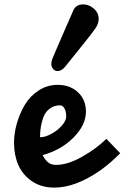

<svg xmlns="http://www.w3.org/2000/svg" viewBox="-20 -855 568 875"><path d="M227.5 0Q168.5 0 126 -28.8Q83.5 -57.6 63.7 -102.8Q43.9 -147.9 43.9 -203.6Q43.9 -246.6 56.6 -291.7Q69.3 -336.9 93 -377Q116.7 -417 156 -442.6Q195.3 -468.3 243.2 -468.3Q298.8 -468.3 335.2 -434.6Q371.6 -400.9 371.6 -346.2Q371.6 -285.2 315.2 -228.3Q258.8 -171.4 173.8 -147.9Q188.5 -122.1 202.1 -112.8Q215.8 -103.5 235.4 -103.5Q288.6 -103.5 354 -140.6Q419.4 -177.7 464.8 -222.2L527.8 -156.7Q485.8 -113.3 436.5 -78.1Q324.2 0 227.5 0ZM162.6 -229.5Q185.5 -229.5 213.6 -244.6Q241.7 -259.8 261.7 -282.5Q281.7 -305.2 281.7 -324.7Q281.7 -346.7 273.7 -360.8Q265.6 -375 253.9 -375Q230 -375 212.4 -363.8Q194.8 -352.5 185.5 -336.7Q176.3 -320.8 170.9 -299.1Q165.5 -277.3 164.1 -261.7Q162.6 -246.1 162.6 -229.5ZM218.8 -587.4Q221.2 -592.8 239.7 -636.7Q258.3 -680.7 271 -709Q299.8 -774.9 312.5 -803.7Q324.2 -835 358.9 -835Q385.7 -835 407.7 -815.7Q429.7 -796.4 429.7 -768.6Q429.7 -745.1 411.6 -721.2Q395.5 -698.7 367.7 -664.1Q339.8 -629.4 310.8 -593.3Q281.7 -557.1 275.4 -549.3Q259.8 -531.2 242.2 -531.2Q230.5 -531.2 222.2 -540.5Q213.9 -549.8 213.9 -564Q213.9 -575.7 218.8 -587.4Z"/></svg>

Font: iCiel Pacifico
Style: Regular
Weight: 400
Designer: Vernon Adams
Foundry: Vernon Adams
Version: Version 1.00 September 26, 2014, initial release